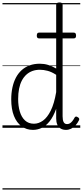

<svg xmlns="http://www.w3.org/2000/svg" viewBox="-20 -1035 670 1555"><path d="M247 17Q195 17 155 -12Q115 -41 93 -96Q71 -151 71 -230Q71 -281 80.5 -325.5Q90 -370 108.5 -405.5Q127 -441 155 -466.5Q183 -492 220 -505.5Q257 -519 303 -519Q337 -519 369 -509.5Q401 -500 435 -480V-996Q435 -1006 441.5 -1010.5Q448 -1015 461 -1015Q475 -1015 481 -1010.5Q487 -1006 487 -996V-93Q487 -62 495.5 -46Q504 -30 523 -30Q535 -30 545 -35.5Q555 -41 565 -53Q575 -65 585 -84Q590 -91 596.5 -91Q603 -91 611 -85Q619 -81 621 -74.5Q623 -68 620 -62Q608 -37 591.5 -19.5Q575 -2 555.5 7.5Q536 17 515 17Q489 17 471 6Q453 -5 444 -26Q435 -47 435 -76Q435 -96 435 -115.5Q435 -135 435 -154Q412 -90 382 -52.5Q352 -15 317.5 1Q283 17 247 17ZM127 -233Q127 -177 140.5 -131.5Q154 -86 182.5 -59.5Q211 -33 255 -33Q293 -33 328 -58Q363 -83 391 -139Q419 -195 435 -289V-429Q398 -453 365.5 -461.5Q333 -470 303 -470Q270 -470 242.5 -460Q215 -450 193.5 -430.5Q172 -411 157 -382.5Q142 -354 134.5 -316.5Q127 -279 127 -233ZM297 -724Q286 -724 282 -730Q278 -736 278 -746Q278 -757 282 -764Q286 -771 297 -771H576Q588 -771 592 -764Q596 -757 596 -746Q596 -736 592 -730Q588 -724 576 -724ZM0 490H630V500H0ZM0 -20H630V0H0ZM0 -505H630V-500H0ZM0 -1010H630V-1000H0Z"/></svg>

Font: Playwrite PE Guides
Style: Regular
Weight: 400
Designer: Veronika Burian, José Scaglione
Foundry: TypeTogether
Version: Version 1.003